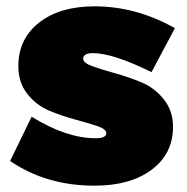

<svg xmlns="http://www.w3.org/2000/svg" viewBox="-20 -577 592 607"><path d="M459 -349Q337 -409 274 -409Q243 -409 243 -391Q243 -378 272.5 -367.5Q302 -357 343.5 -345.5Q385 -334 426.5 -317Q468 -300 497.5 -263.5Q527 -227 527 -176Q527 -91 459.5 -40.5Q392 10 279 10Q126 10 12 -68L80 -208Q190 -140 282 -140Q316 -140 316 -156Q316 -169 287.5 -178.5Q259 -188 218 -199Q177 -210 136 -227Q95 -244 66.5 -280Q38 -316 38 -368Q38 -454 103.5 -505.5Q169 -557 279 -557Q410 -557 533 -488Z"/></svg>

Font: MontserratBlack
Style: Regular
Weight: 900
Designer: Julieta Ulanovsky
Foundry: Julieta Ulanovsky
Version: Version 4.000